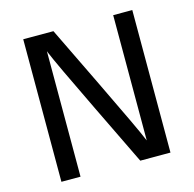

<svg xmlns="http://www.w3.org/2000/svg" viewBox="-102 -798 912 903"><g transform="rotate(-15 354.0 -347.0)"><path d="M88 0V-694H235L252 -659Q254 -655 377.5 -400Q501 -145 522 -93L526 -84V-694H619V0H472L455 -35Q453 -39 329.5 -294Q206 -549 185 -601L181 -611V0Z"/></g></svg>

Font: MathJax_SansSerif
Style: Regular
Weight: 400
Version: Version 1.1